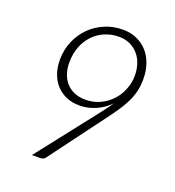

<svg xmlns="http://www.w3.org/2000/svg" viewBox="-131 -819 841 922"><g transform="rotate(20 290.0 -358.0)"><path d="M364.5 -292.5Q380.5 -313.5 394.8 -332Q409 -350.5 420.5 -368Q389.5 -336 349.5 -318.8Q309.5 -301.5 267 -301.5Q231 -301.5 201.2 -314Q171.5 -326.5 150 -349.2Q128.5 -372 116.8 -404.2Q105 -436.5 105 -475.5Q105 -527 123.5 -570.8Q142 -614.5 174 -646.8Q206 -679 249 -697.2Q292 -715.5 341 -715.5Q380.5 -715.5 412.2 -701.5Q444 -687.5 466.5 -662.5Q489 -637.5 501.2 -602.5Q513.5 -567.5 513.5 -525Q513.5 -491 506.5 -462Q499.5 -433 485.8 -405Q472 -377 452 -347.8Q432 -318.5 406 -284L202.5 -11Q198.5 -5.5 191.8 -2.8Q185 0 177.5 0H135.5ZM469.5 -526.5Q469.5 -559.5 460 -587.2Q450.5 -615 432.8 -634.8Q415 -654.5 390.5 -665.8Q366 -677 336 -677Q296.5 -677 263 -662.8Q229.5 -648.5 204.8 -622.5Q180 -596.5 166 -560.2Q152 -524 152 -480Q152 -447 161.2 -420.8Q170.5 -394.5 187.8 -376Q205 -357.5 229.5 -347.5Q254 -337.5 284.5 -337.5Q326.5 -337.5 360.8 -354Q395 -370.5 419 -397Q443 -423.5 456.2 -457.5Q469.5 -491.5 469.5 -526.5Z"/></g></svg>

Font: Lato Light
Style: Italic
Weight: 300
Italic angle: -7°
Designer: Lukasz Dziedzic
Foundry: tyPoland Lukasz Dziedzic
Version: Version 2.007; 2014-02-27